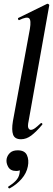

<svg xmlns="http://www.w3.org/2000/svg" viewBox="-20 -746 287 1041"><path d="M94 9Q60 9 51 -16Q42 -41 50 -89L142 -589Q150 -637 137.5 -647Q125 -657 84 -637Q80 -636 78 -642Q76 -648 80 -649L235 -725Q240 -727 244 -723Q248 -719 247 -717L135 -89Q129 -61 134 -51.5Q139 -42 147 -42Q158 -42 171 -52Q184 -62 200 -77Q204 -81 208 -77Q212 -73 208 -69Q177 -32 150 -11.5Q123 9 94 9ZM33 275Q29 277 25.5 272.5Q22 268 26 265Q49 251 65 234.5Q81 218 85 198Q90 177 84.5 167Q79 157 71 156L104 137Q105 159 96.5 170Q88 181 68 181Q37 181 24.5 159Q12 137 16 115Q20 96 34.5 82.5Q49 69 76 69Q114 69 126 95Q138 121 131 156Q124 193 97 224Q70 255 33 275Z"/></svg>

Font: Cormorant Infant Light
Style: Italic
Weight: 300
Italic angle: -10°
Designer: Christian Thalmann (Catharsis Fonts)
Foundry: Catharsis Fonts
Version: Version 4.001